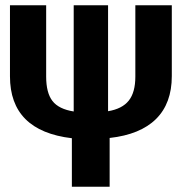

<svg xmlns="http://www.w3.org/2000/svg" viewBox="-20 -712 693 732"><path d="M635 -692V-422Q635 -318 575 -258.5Q515 -199 398 -186V0H254V-185Q18 -213 18 -421V-692H156V-420Q156 -358 180 -327Q204 -296 261 -287V-692H392V-288Q446 -297 471 -328.5Q496 -360 496 -420V-692Z"/></svg>

Font: Fira Sans Condensed SemiBold
Style: Regular
Weight: 600
Width: 3
Designer: bBox Type GmbH & Carrois Corporate GbR & Edenspiekermann AG
Foundry: bBox Type GmbH & Carrois Corporate GbR & Edenspiekermann AG
Version: Version 4.301